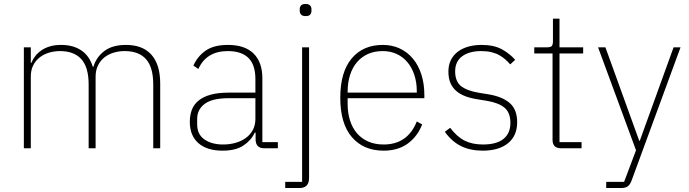

<svg xmlns="http://www.w3.org/2000/svg" viewBox="-20 -746 3468 966"><path d="M100 0V-508H135V-430H138Q145 -448 157.5 -464Q170 -480 188 -492.5Q206 -505 230.5 -512.5Q255 -520 288 -520Q348 -520 389 -492.5Q430 -465 447 -410H450Q464 -458 504.5 -489Q545 -520 614 -520Q698 -520 742 -470.5Q786 -421 786 -326V0H751V-321Q751 -407 715 -448Q679 -489 607 -489Q578 -489 551.5 -481Q525 -473 505 -457Q485 -441 473 -416.5Q461 -392 461 -360V0H426V-321Q426 -408 389 -448.5Q352 -489 282 -489Q253 -489 226.5 -481Q200 -473 179.5 -457Q159 -441 147 -417Q135 -393 135 -361V0Z M1309 0Q1268 0 1266 -42V-79H1262Q1244 -40 1205 -14Q1166 12 1100 12Q1021 12 978 -26Q935 -64 935 -133Q935 -166 945 -193Q955 -220 978.5 -239.5Q1002 -259 1039.5 -269.5Q1077 -280 1132 -280H1265V-348Q1265 -420 1230 -454.5Q1195 -489 1126 -489Q1019 -489 978 -399L953 -416Q974 -463 1015 -491.5Q1056 -520 1127 -520Q1212 -520 1256 -476.5Q1300 -433 1300 -352V-31H1378V0ZM1103 -19Q1136 -19 1165.5 -27.5Q1195 -36 1217 -52Q1239 -68 1252 -92Q1265 -116 1265 -148V-252H1132Q1048 -252 1010 -223.5Q972 -195 972 -148V-120Q972 -70 1008.5 -44.5Q1045 -19 1103 -19Z M1500 -508H1535V149Q1535 200 1487 200H1415V169H1500ZM1518 -665Q1502 -665 1495 -672.5Q1488 -680 1488 -691V-700Q1488 -711 1494.5 -718.5Q1501 -726 1517 -726Q1533 -726 1540 -718.5Q1547 -711 1547 -700V-691Q1547 -680 1540.5 -672.5Q1534 -665 1518 -665Z M1910 12Q1809 12 1750.5 -56Q1692 -124 1692 -254Q1692 -383 1749 -451.5Q1806 -520 1906 -520Q1953 -520 1991.5 -502Q2030 -484 2057.5 -451Q2085 -418 2100 -371.5Q2115 -325 2115 -268V-252H1729V-225Q1729 -178 1741 -140Q1753 -102 1776.5 -75Q1800 -48 1833.5 -33.5Q1867 -19 1910 -19Q2031 -19 2077 -135L2104 -120Q2081 -60 2032 -24Q1983 12 1910 12ZM1906 -489Q1864 -489 1831.5 -474.5Q1799 -460 1776 -433Q1753 -406 1741 -368Q1729 -330 1729 -284V-280H2077V-286Q2077 -332 2064.5 -369.5Q2052 -407 2029.5 -433.5Q2007 -460 1975.5 -474.5Q1944 -489 1906 -489Z M2409 12Q2346 12 2299.5 -11Q2253 -34 2218 -83L2245 -103Q2279 -58 2317.5 -38.5Q2356 -19 2410 -19Q2478 -19 2513 -47Q2548 -75 2548 -128Q2548 -179 2518.5 -204Q2489 -229 2428 -239L2385 -246Q2351 -251 2323.5 -261Q2296 -271 2276.5 -287.5Q2257 -304 2246.5 -328Q2236 -352 2236 -386Q2236 -419 2248.5 -444Q2261 -469 2283.5 -486Q2306 -503 2336.5 -511.5Q2367 -520 2402 -520Q2466 -520 2506 -497.5Q2546 -475 2572 -445L2547 -422Q2536 -435 2522.5 -447Q2509 -459 2492 -468.5Q2475 -478 2452.5 -483.5Q2430 -489 2401 -489Q2341 -489 2305.5 -463Q2270 -437 2270 -387Q2270 -336 2300 -312.5Q2330 -289 2391 -279L2434 -272Q2505 -261 2543.5 -228.5Q2582 -196 2582 -131Q2582 -63 2536 -25.5Q2490 12 2409 12Z M2803 0Q2760 0 2760 -42V-477H2668V-508H2734Q2751 -508 2756.5 -515Q2762 -522 2762 -539V-652H2795V-508H2914V-477H2795V-31H2906V0Z M3369 -508H3404L3156 167Q3148 185 3137 192.5Q3126 200 3104 200H3030V169H3120L3180 10L2989 -508H3026L3196 -38H3199Z"/></svg>

Font: IBM Plex Sans Hebrew ExtLt
Style: Regular
Weight: 200
Designer: Mike Abbink, Paul van der Laan, Pieter van Rosmalen, Yanek Iontef
Foundry: Bold Monday
Version: Version 1.3